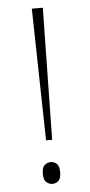

<svg xmlns="http://www.w3.org/2000/svg" viewBox="-52 -746 369 783"><g transform="rotate(-5 132.0 -354.5)"><path d="M120 -174 109 -714H154L145 -174ZM131 5Q117 5 106 -4.5Q95 -14 95 -40Q95 -65 106 -74.5Q117 -84 131 -84Q145 -84 155.5 -74.5Q166 -65 166 -40Q166 -14 155.5 -4.5Q145 5 131 5Z"/></g></svg>

Font: Noto Serif Khmer SemiCondensed ExtraLight
Style: Regular
Weight: 200
Width: 4
Designer: Danh Hong and the Monotype Design Team
Foundry: Monotype Imaging Inc.
Version: Version 2.004; ttfautohint (v1.8.4.7-5d5b)